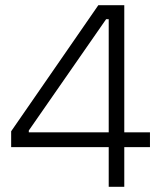

<svg xmlns="http://www.w3.org/2000/svg" viewBox="-20 -720 633 740"><path d="M399 0H459V-153H558V-210H459V-700H359L23 -214V-153H399ZM91 -210V-217L389 -646H399V-210Z"/></svg>

Font: Fixel Display Light
Style: Regular
Weight: 300
Designer: AlfaBravo + MacPaw
Foundry: Kyrylo Tkachov, Marchela Mozhyna, Serhii Makarenko, Maria Weinstein, Zakhar Kryvoshyya
Version: Version 1.211